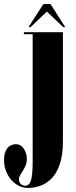

<svg xmlns="http://www.w3.org/2000/svg" viewBox="-82 -683 376 952"><path d="M56.5 249Q25 249 -2 230.5Q-29 212 -45.5 180.5Q-62 149 -62 110Q-62 71.5 -45.8 51.8Q-29.5 32 -3.5 32Q21 32 36 54Q51 76 51 107.5Q51 127.5 41.2 146Q31.5 164.5 21.8 179.2Q12 194 12 203.5Q12 221.5 21.8 229.8Q31.5 238 42 238Q64 238 72 210Q80 182 80 115.5V-513.5H36.5V-523.5H230V15.5Q230 88 213.5 134Q197 180 170.8 205Q144.5 230 114.2 239.5Q84 249 56.5 249ZM59.5 -548.5 133 -663H168.5L241.5 -548.5H231.5L150.5 -625.5L69.5 -548.5Z"/></svg>

Font: Imbue 100pt Black
Style: Regular
Weight: 900
Designer: Tyler Finck
Foundry: Etcetera Type Company
Version: Version 1.102; ttfautohint (v1.8.3)